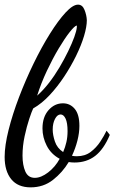

<svg xmlns="http://www.w3.org/2000/svg" viewBox="-31 -734 493 827"><path d="M101 73Q46 73 17.5 38Q-11 3 -11 -58Q-11 -107 6 -174.5Q23 -242 51 -315.5Q79 -389 113.5 -460Q148 -531 184 -588.5Q220 -646 251.5 -680Q283 -714 305 -714Q324 -714 333 -691.5Q342 -669 343 -647Q343 -619 331 -579Q319 -539 297 -494Q275 -449 246 -405Q217 -361 183 -324.5Q149 -288 112 -267Q106 -255 95 -222Q84 -189 75 -147Q66 -105 66 -64Q66 -23 78 4.5Q90 32 119 32Q146 32 176.5 8.5Q207 -15 226 -50Q189 -70 170.5 -106Q152 -142 152 -181Q152 -230 178 -259.5Q204 -289 240 -289Q271 -289 291 -265Q311 -241 311 -192Q311 -162 302.5 -128.5Q294 -95 279 -63Q284 -62 288.5 -61.5Q293 -61 300 -61Q335 -61 359.5 -79.5Q384 -98 401 -124Q418 -150 428 -171L442 -153Q416 -91 379 -62.5Q342 -34 290 -34Q284 -34 277.5 -34.5Q271 -35 265 -36Q238 9 197 41Q156 73 101 73ZM241 -79Q250 -100 255 -122Q260 -144 260 -169Q260 -205 251.5 -223Q243 -241 230 -241Q216 -241 206 -222Q196 -203 196 -176Q196 -153 205.5 -124.5Q215 -96 241 -79ZM129 -322Q155 -345 179.5 -376.5Q204 -408 225 -443.5Q246 -479 262.5 -513Q279 -547 289 -574.5Q299 -602 300 -618Q300 -621 300 -622.5Q300 -624 299 -624Q290 -622 269 -595.5Q248 -569 222 -525.5Q196 -482 171 -429Q146 -376 129 -322Z"/></svg>

Font: Dancing Script SemiBold
Style: Regular
Weight: 600
Designer: Pablo Impallari
Foundry: Pablo Impallari
Version: Version 2.001